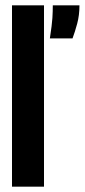

<svg xmlns="http://www.w3.org/2000/svg" viewBox="-20 -700 318 720"><path d="M25 0V-680H145V0ZM167 -556Q175 -608 176.5 -632.5Q178 -657 178 -680H278Q278 -643 269.5 -611.5Q261 -580 252 -556Z"/></svg>

Font: Bricolage Grotesque 96pt Condensed SemiBold
Style: Regular
Weight: 600
Width: 3
Designer: Mathieu Triay
Foundry: Atelier Triay
Version: Version 1.001; ttfautohint (v1.8.4.7-5d5b);gftools[0.9.33.de